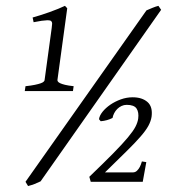

<svg xmlns="http://www.w3.org/2000/svg" viewBox="-20 -623 582 658"><path d="M64.9 -311 67.4 -327.6Q86.9 -329.6 99.6 -332.3Q112.3 -335 119.6 -337.6Q127 -340.3 129.9 -343.3Q132.8 -346.2 132.8 -348.6L157.2 -527.3Q158.7 -537.1 158.7 -542Q158.7 -547.4 155.8 -550.3Q154.8 -551.8 151.4 -552.7Q147.9 -553.7 140.9 -553.5Q133.8 -553.2 122.8 -551.8Q111.8 -550.3 95.2 -546.9L91.8 -563Q102.5 -565.9 117.9 -570.8Q133.3 -575.7 149.2 -581.3Q165 -586.9 179.4 -592.8Q193.8 -598.6 202.6 -603L210.4 -594.7L176.8 -348.6Q176.8 -346.2 178.5 -343.5Q180.2 -340.8 186 -337.9Q191.9 -335 202.9 -332.3Q213.9 -329.6 232.4 -327.6L230 -311ZM469.2 0H291L286.1 -17.1Q336.4 -65.4 368.2 -97.7Q399.9 -129.9 418.2 -151.9Q436.5 -173.8 444.1 -188.5Q451.7 -203.1 453.6 -216.3Q456.5 -238.3 448 -251Q439.5 -263.7 414.1 -263.7Q404.8 -263.7 396.5 -259.8Q388.2 -255.9 381.8 -249.5Q375.5 -243.2 371.3 -235.1Q367.2 -227.1 365.7 -218.8Q347.7 -209.5 325.2 -207.5L319.3 -214.4Q320.8 -226.6 331.5 -240Q342.3 -253.4 358.4 -264.4Q374.5 -275.4 394.3 -282.5Q414.1 -289.6 434.6 -289.6Q466.8 -289.6 485.4 -273.4Q503.9 -257.3 499.5 -223.1Q497.1 -207.5 488.3 -191.4Q479.5 -175.3 460.9 -154.1Q442.4 -132.8 412.8 -103.8Q383.3 -74.7 339.8 -32.2H435.5Q443.8 -32.2 449.7 -38.1Q455.6 -43.9 459.2 -51Q462.9 -58.1 466.3 -69.8L481.4 -67.4ZM119.1 -1.5Q107.9 3.9 98.4 7.6Q88.9 11.2 76.2 14.6L67.4 0L481.9 -587.4Q490.7 -591.3 502 -595.9Q513.2 -600.6 522.9 -603L532.2 -589.4Z"/></svg>

Font: Akkhara
Style: Italic
Weight: 400
Italic angle: -7°
Designer: J. Victor Gaultney
Version: Version 1.00 June 13, 2006, initial release